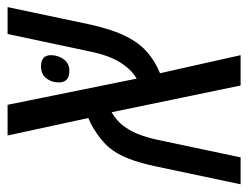

<svg xmlns="http://www.w3.org/2000/svg" viewBox="-124 -574 670 519"><g transform="rotate(90 211.5 -315.0)"><path d="M-28.3 0 19 -224.1Q24.9 -251 33.9 -278.8Q43 -306.6 55.2 -328.6Q71.3 -358.4 94.5 -378.4Q117.7 -398.4 150.4 -412.1L101.6 -629.9H183.6L255.9 -281.2Q268.1 -288.1 278.3 -297.4Q288.6 -306.6 297.4 -319.8Q308.1 -335 316.2 -356Q324.2 -377 330.1 -403.8L377.9 -629.9H450.7L402.3 -400.9Q393.1 -356.9 380.9 -326.2Q368.7 -295.4 352.1 -275.4Q341.8 -263.2 328.1 -252.2Q314.5 -241.2 299.8 -232.4Q285.2 -223.6 271.5 -218.3L318.8 0H235.8L165 -349.1Q153.8 -342.3 144.3 -333.3Q134.8 -324.2 127 -313Q114.7 -295.9 106 -273.2Q97.2 -250.5 91.3 -220.7L44.4 0ZM131.8 -90.3Q116.7 -90.3 109.1 -97.2Q101.6 -104 101.6 -117.2Q101.6 -136.7 112.8 -151.9Q124 -167 144.5 -167Q159.7 -167 167.5 -159.9Q175.3 -152.8 175.3 -138.7Q175.3 -118.7 164.1 -104.5Q152.8 -90.3 131.8 -90.3Z"/></g></svg>

Font: Open Sans Condensed
Style: Italic
Weight: 400
Width: 3
Italic angle: -12°
Designer: Monotype Design Team
Foundry: Monotype Imaging Inc.
Version: Version 3.000